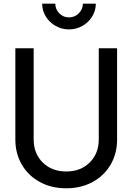

<svg xmlns="http://www.w3.org/2000/svg" viewBox="-20 -1006 716 1038"><path d="M63 -251V-745H162V-253Q162 -176 211 -127.5Q260 -79 338 -79Q416 -79 465 -127.5Q514 -176 514 -253V-745H613V-251Q613 -176 578 -116Q543 -56 480.5 -22Q418 12 338 12Q258 12 195.5 -22Q133 -56 98 -116Q63 -176 63 -251ZM208 -986H279Q279 -956 300.5 -934Q322 -912 353 -912Q384 -912 406 -934Q428 -956 428 -986H498Q498 -949 478.5 -917Q459 -885 425.5 -866Q392 -847 353 -847Q314 -847 280.5 -866Q247 -885 227.5 -917Q208 -949 208 -986Z"/></svg>

Font: BLUETTI 2.0 Normal
Style: Normal
Weight: 400
Designer: Stijn de Vries
Foundry: tokotype
Version: Version 2.005;October 31, 2023;FontCreator 14.0.0.2814 64-bi